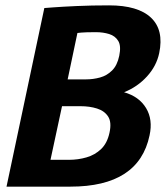

<svg xmlns="http://www.w3.org/2000/svg" viewBox="-20 -696 619 716"><path d="M237 -100Q271.3 -100 302.8 -109.2Q334.3 -118.3 357.2 -140.3Q380 -162.3 388.3 -201Q397 -240.3 383.2 -261.5Q369.3 -282.7 341.8 -291.3Q314.3 -300 280 -300H211.3L168.3 -100ZM338.3 -576Q298.3 -576 283.5 -574.5Q268.7 -573 268.7 -573L232.3 -400H301Q327.3 -400 353 -407Q378.7 -414 398 -433.2Q417.3 -452.3 424.7 -488Q432.3 -524.7 421 -543.3Q409.7 -562 387.2 -569Q364.7 -576 338.3 -576ZM242.7 0H4.3L145.3 -666Q145.3 -666 178.3 -668.5Q211.3 -671 266.3 -673.5Q321.3 -676 386.7 -676Q494.7 -676 543.2 -630Q591.7 -584 573.7 -498Q563.7 -450 528.2 -411Q492.7 -372 442.7 -352Q498.7 -336 524.7 -293Q550.7 -250 537.7 -191Q497.7 0 242.7 0Z"/></svg>

Font: Epunda Sans Light
Style: Italic
Weight: 300
Italic angle: -12.0243°
Designer: Simon Atzbach
Foundry: typofactur
Version: Version 2.204